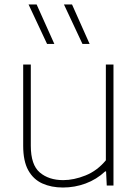

<svg xmlns="http://www.w3.org/2000/svg" viewBox="-20 -828 618 857"><path d="M261 9Q209 9 168.8 -9.2Q128.5 -27.5 106 -68.2Q83.5 -109 83.5 -177.5V-540H117.5V-177.5Q117.5 -92 157.8 -58Q198 -24 262 -24Q309.5 -24 361.5 -44.8Q413.5 -65.5 452.5 -112.5V-540H486.5V0H456.5L453.5 -63H449.5Q411 -27 362.2 -9Q313.5 9 261 9ZM348 -632 265.5 -808H301.5L380 -632ZM190 -632 107.5 -808H143.5L222.5 -632Z"/></svg>

Font: Encode Sans SmExp Th
Style: Regular
Weight: 100
Width: 6
Designer: Multiple Designers
Foundry: Impallari Type
Version: Version 3.002; ttfautohint (v1.8.3) -l 8 -r 50 -G 200 -x 14 